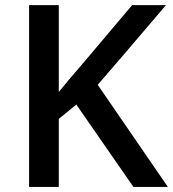

<svg xmlns="http://www.w3.org/2000/svg" viewBox="-20 -734 679 754"><path d="M639.2 0H503.9L279.8 -323.2L210.9 -267.1V0H94.2V-713.9H210.9V-373Q258.8 -431.6 306.2 -485.8L499 -713.9H631.8Q444.8 -494.1 363.8 -400.9Z"/></svg>

Font: f1_2797           
Style: Regular
Weight: 600
Foundry: Ascender Corporation
Version: Version 1.10